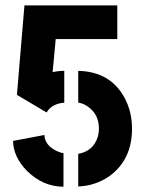

<svg xmlns="http://www.w3.org/2000/svg" viewBox="-20 -704 548 725"><path d="M43.9 -345.7 72.3 -683.6H422.9V-556.6H190.4L178.7 -431.6Q200.2 -436.5 222.7 -436.5V-316.4Q178.7 -312.5 159.2 -284.2Q157.2 -281.2 156.2 -279.3ZM275.4 0V-123Q331.1 -132.8 348.6 -185.5Q353.5 -201.2 353.5 -218.8Q353.5 -274.4 308.6 -303.7Q292 -314.5 275.4 -316.4V-436.5Q396.5 -433.6 450.2 -335Q478.5 -282.2 478.5 -217.8Q478.5 -101.6 393.6 -39.1Q339.8 -2 275.4 0ZM29.3 -171.9 147.5 -194.3Q149.4 -154.3 196.3 -132.8Q210.9 -126 219.7 -126V1Q142.6 1 82 -58.6Q30.3 -111.3 29.3 -171.9Z"/></svg>

Font: Post No Bills Jaffna ExtraBold
Style: Regular
Weight: 800
Designer: Kosala Senevirathne, Siva Puranthara, Lasantha Premarathna, Tharique Azeez
Foundry: Mooniak
Version: Version 1.220 ; ttfautohint (v1.6)